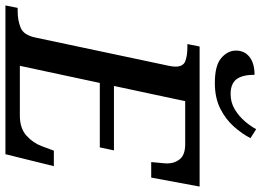

<svg xmlns="http://www.w3.org/2000/svg" viewBox="-170 -814 962 706"><g transform="rotate(90 311.0 -461.0)"><path d="M-22 0 -13 -45H0Q33 -45 60 -56Q87 -67 96 -110L200 -601Q203 -615 203 -625Q203 -654 182.5 -661.5Q162 -669 133 -669H120L129 -714H644L611 -536H554Q554 -540 555.5 -553.5Q557 -567 558 -579Q559 -591 559 -594Q559 -622 543 -641.5Q527 -661 488 -661H330L274 -399H511L500 -347H263L200 -53H383Q430 -53 457 -77.5Q484 -102 496 -135L512 -178H569L525 0ZM263 -770Q199 -770 171.5 -793.5Q144 -817 144 -848Q144 -879 167.5 -897.5Q191 -916 233 -916Q233 -871 249.5 -849.5Q266 -828 304 -828Q335 -828 360.5 -843.5Q386 -859 404.5 -881Q423 -903 433 -922L466 -901Q450 -870 423.5 -840Q397 -810 357.5 -790Q318 -770 263 -770Z"/></g></svg>

Font: Noto Serif Medium
Style: Italic
Weight: 500
Italic angle: -12°
Designer: Monotype Design Team
Foundry: Monotype Imaging Inc.
Version: Version 2.014; ttfautohint (v1.8.4.7-5d5b)